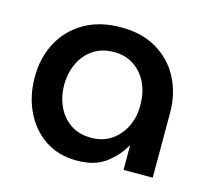

<svg xmlns="http://www.w3.org/2000/svg" viewBox="-83 -620 807 731"><g transform="rotate(15 321.0 -255.0)"><path d="M276 12Q203 12 150 -24Q97 -60 68.5 -120.5Q40 -181 40 -254Q40 -330 72 -390.5Q104 -451 164.5 -486.5Q225 -522 310 -522Q393 -522 452 -486.5Q511 -451 542 -390.5Q573 -330 573 -256V0H458V-95H456Q433 -53 390 -20.5Q347 12 276 12ZM307 -86Q352 -86 385.5 -108.5Q419 -131 438 -169.5Q457 -208 456 -256Q456 -304 438 -341.5Q420 -379 387 -401.5Q354 -424 308 -424Q260 -424 226.5 -401.5Q193 -379 174.5 -340.5Q156 -302 156 -255Q156 -208 174 -169.5Q192 -131 225.5 -108.5Q259 -86 307 -86Z"/></g></svg>

Font: MuseoModerno Medium
Style: Regular
Weight: 500
Designer: Pablo Cosgaya, Héctor Gatti, Marcela Romero, and the Authors of The MuseoModerno Project.
Foundry: Omnibus-Type Team
Version: Version 1.001